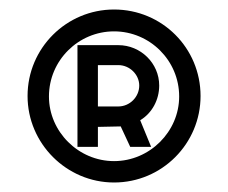

<svg xmlns="http://www.w3.org/2000/svg" viewBox="-20 -726 480 404"><path d="M229 -589C253 -589 273 -569 273 -546C273 -522 253 -502 229 -502H186V-589ZM186 -459 234 -460 254 -417H298L275 -473C300 -488 315 -516 315 -546C315 -593 276 -631 229 -631H143V-417H186ZM402 -524C402 -625 321 -706 220 -706C120 -706 38 -625 38 -524C38 -424 120 -342 220 -342C321 -342 402 -424 402 -524ZM357 -523C357 -449 295 -387 220 -387C145 -387 83 -449 83 -523C83 -599 145 -660 220 -660C295 -660 357 -599 357 -523Z"/></svg>

Font: Righteous
Style: Regular
Weight: 400
Designer: Astigmatic (AOETI)
Foundry: Astigmatic (AOETI)
Version: Version 1.000